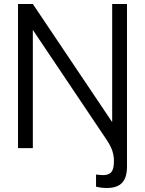

<svg xmlns="http://www.w3.org/2000/svg" viewBox="-20 -740 724 959"><path d="M540.3 -720H614.3V92.7Q614.3 147 589.8 173Q565.2 199 513.7 199Q485.8 199 459.7 192.3V131.7L472.5 133.2Q485 134.7 493 134.7Q513.7 134.7 525.8 128Q538 121.3 543.5 105.9Q549 90.5 549 63Q549 37.8 541.4 14.4Q533.8 -9 515.3 -37.7L144 -590.7V0H70V-720H144L540.3 -130Z"/></svg>

Font: Manrope
Style: Regular
Weight: 400
Designer: Mikhail Sharanda
Foundry: Mikhail Sharanda
Version: Version 4.503